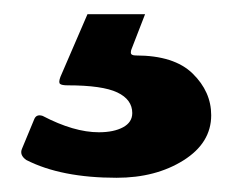

<svg xmlns="http://www.w3.org/2000/svg" viewBox="-20 -25 327 270"><path d="M144 225Q66 225 17 200Q7 193 11 184L28 143Q31 135 40 138Q84 161 119 161Q140 161 153 154Q166 147 166 134Q166 115 145 105Q124 95 75 95Q67 95 64.5 93Q62 91 65 83L103 -5H184L165 44Q164 46 164 49Q164 53 171 53Q225 53 251 78.5Q277 104 277 137Q277 176 238 200.5Q199 225 144 225Z"/></svg>

Font: Libre Franklin Black
Style: Regular
Weight: 900
Designer: Pablo Impallari, Rodrigo Fuenzalida
Foundry: Impallari Type
Version: Version 1.002; ttfautohint (v1.5)